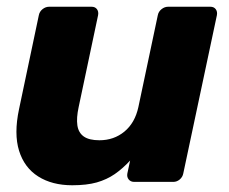

<svg xmlns="http://www.w3.org/2000/svg" viewBox="-20 -540 680 570"><path d="M194.5 10Q134.8 10 93.5 -16.1Q52.3 -42.1 36.6 -92.5Q21 -142.9 36.5 -215.9L95.3 -494.9Q97.3 -505.5 106.3 -512.8Q115.4 -520 126 -520H251.7Q262.4 -520 267.8 -512.8Q273.2 -505.5 271.2 -494.9L213.5 -222.1Q206.5 -189.9 209.7 -167.9Q212.9 -146 228.7 -134.8Q244.5 -123.6 275.1 -123.6Q318.2 -123.6 349.4 -149.4Q380.6 -175.2 390.8 -222.1L448.5 -494.9Q450.5 -505.5 459.6 -512.8Q468.6 -520 479.3 -520H604.4Q615 -520 620.4 -512.8Q625.9 -505.5 623.9 -494.9L524.1 -25.1Q522.1 -14.5 513.6 -7.2Q505 0 494.4 0H378.6Q368 0 362.1 -7.2Q356.1 -14.5 358.1 -25.1L366.3 -63.4Q344.5 -39.8 320.8 -23.3Q297 -6.9 267.2 1.6Q237.4 10 194.5 10Z"/></svg>

Font: Rubik Light
Style: Italic
Weight: 300
Italic angle: -12°
Designer: Hubert and Fischer
Foundry: Hubert and Fischer
Version: Version 2.300;gftools[0.9.30]